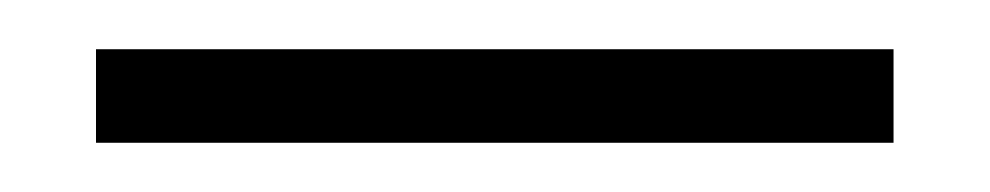

<svg xmlns="http://www.w3.org/2000/svg" viewBox="-20 -662 402 78"><path d="M19 -604V-642H343V-604Z"/></svg>

Font: DM Sans 16pt ExtraLight
Style: Regular
Weight: 250
Version: Version 4.004;gftools[0.9.30]